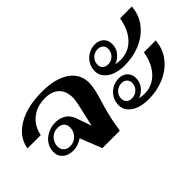

<svg xmlns="http://www.w3.org/2000/svg" viewBox="-51 -947 1324 1324"><g transform="rotate(-45 611.5 -285.0)"><path d="M643 -381Q643 -337 613 -238Q580 -130 568 -58L558 0H388L325 -159Q279 -129 237 -129Q188 -129 159 -154Q130 -179 130 -220Q130 -257 150.5 -288Q171 -319 206.5 -337Q242 -355 283 -355Q329 -355 360.5 -334Q392 -313 406 -273L445 -163L465 -249Q478 -304 484.5 -337Q491 -370 491 -391Q491 -454 455 -489Q419 -524 353 -524Q273 -524 219.5 -481.5Q166 -439 151 -364H21Q38 -460 130.5 -515Q223 -570 368 -570Q498 -570 570.5 -520Q643 -470 643 -381ZM332 -259Q332 -286 315 -302Q298 -318 268 -318Q230 -318 203.5 -291Q177 -264 177 -226Q177 -199 194.5 -182.5Q212 -166 241 -166Q279 -166 305.5 -193Q332 -220 332 -259Z M726 -413Q726 -448 743.5 -478Q761 -508 791.5 -525.5Q822 -543 857 -543Q897 -543 920.5 -520Q944 -497 944 -459Q944 -416 918 -386.5Q892 -357 859 -346Q891 -341 908 -341Q985 -341 1038 -395.5Q1091 -450 1107 -547H1223L1219 -522Q1209 -456 1165 -404Q1121 -352 1052.5 -323Q984 -294 902 -294Q822 -294 774 -327Q726 -360 726 -413ZM901 -456Q901 -479 886.5 -492.5Q872 -506 847 -506Q816 -506 793.5 -484Q771 -462 771 -430Q771 -407 785.5 -393.5Q800 -380 825 -380Q857 -380 879 -402.5Q901 -425 901 -456ZM676 -131Q676 -166 693.5 -196Q711 -226 741.5 -243.5Q772 -261 807 -261Q847 -261 870.5 -238Q894 -215 894 -177Q894 -135 868 -105Q842 -75 809 -64Q842 -59 858 -59Q935 -59 988 -113.5Q1041 -168 1058 -265H1174L1170 -240Q1159 -173 1114.5 -121Q1070 -69 1001.5 -40.5Q933 -12 852 -12Q772 -12 724 -45Q676 -78 676 -131ZM852 -174Q852 -196 837 -210Q822 -224 798 -224Q766 -224 743.5 -202Q721 -180 721 -148Q721 -126 736 -112Q751 -98 775 -98Q807 -98 829.5 -120Q852 -142 852 -174Z"/></g></svg>

Font: Fahkwang
Style: Bold Italic
Weight: 700
Italic angle: -10°
Designer: Suppakit Chalermlarp | Katatrad Co.,Ltd.
Foundry: Cadson Demak Co.,Ltd.
Version: Version 1.000; ttfautohint (v1.6)